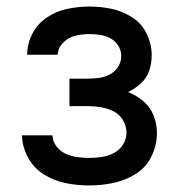

<svg xmlns="http://www.w3.org/2000/svg" viewBox="-20 -558 540 586"><path d="M252 8Q289 8 325.5 0.5Q362 -7 394 -27Q426 -47 442.5 -81Q459 -115 459 -152Q459 -179 449 -205Q439 -231 417.5 -249Q396 -267 371 -277Q392 -287 410 -303.5Q428 -320 435.5 -342.5Q443 -365 443 -389Q443 -423 428 -454.5Q413 -486 383.5 -505Q354 -524 320.5 -531Q287 -538 253 -538Q219 -538 185.5 -531Q152 -524 123.5 -505Q95 -486 79 -455.5Q63 -425 63 -391H156Q157 -412 173 -428Q189 -444 210 -449Q231 -454 253 -454Q269 -454 285.5 -451.5Q302 -449 317 -441Q332 -433 341 -418.5Q350 -404 350 -388Q350 -387 350 -387Q350 -387 350 -387Q350 -370 341 -355Q332 -340 316.5 -331.5Q301 -323 284 -320.5Q267 -318 250 -318H192V-234H250Q270 -234 289.5 -230.5Q309 -227 327 -218Q345 -209 355.5 -191Q366 -173 366 -153Q366 -134 355.5 -117Q345 -100 327.5 -91Q310 -82 291 -79Q272 -76 252 -76Q234 -76 216 -78.5Q198 -81 181 -88.5Q164 -96 152.5 -111Q141 -126 140 -145H47Q48 -109 66 -76.5Q84 -44 115 -25Q146 -6 181 1Q216 8 252 8Z"/></svg>

Font: Iosevka SS08 Medium
Style: Regular
Weight: 500
Monospace: yes
Designer: Belleve Invis
Foundry: Belleve Invis
Version: Version 3.4.3; ttfautohint (v1.8.3)